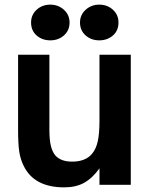

<svg xmlns="http://www.w3.org/2000/svg" viewBox="-20 -797 646 828"><path d="M82 -82Q68 -110 63 -143.5Q58 -177 58 -238V-561H193V-237Q193 -194 199.5 -167.5Q206 -141 220 -125Q244 -100 291 -100Q349 -100 377 -134Q394 -154 401.5 -187Q409 -220 409 -276V-561H544V0H409V-71Q378 -28 342.5 -8.5Q307 11 257 11Q127 11 82 -82ZM114 -700Q114 -733 138 -755Q162 -777 197 -777Q231 -777 255.5 -755Q280 -733 280 -700Q280 -666 256 -644.5Q232 -623 197 -623Q162 -623 138 -644Q114 -665 114 -700ZM325 -700Q325 -733 349.5 -755Q374 -777 408 -777Q443 -777 467 -755Q491 -733 491 -700Q491 -665 467 -644Q443 -623 408 -623Q373 -623 349 -644.5Q325 -666 325 -700Z"/></svg>

Font: Open Sauce One
Style: Bold
Weight: 700
Designer: Alfredo Marco Pradil
Foundry: Creative Sauce Fz LLC
Version: Version 1.477